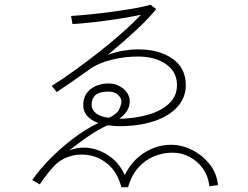

<svg xmlns="http://www.w3.org/2000/svg" viewBox="-20 -785 1040 805"><path d="M489 0Q473 -60 437 -92.5Q401 -125 357.5 -133.5Q314 -142 273 -129.5Q232 -117 204 -86Q188 -68 174 -50Q160 -32 147 -12L115 -30Q144 -72 188.5 -117.5Q233 -163 286 -203.5Q339 -244 392 -269Q329 -293 329 -344Q329 -387 359.5 -411Q390 -435 436 -435Q470 -435 497 -413Q524 -391 524 -359Q524 -338 512 -319.5Q500 -301 480 -287Q546 -288 601 -304Q656 -320 689 -351Q722 -382 722 -428Q722 -484 676 -516Q630 -548 559 -548Q501 -548 446 -534Q391 -520 358 -496Q324 -472 285.5 -445Q247 -418 218 -399L197 -425Q242 -453 294 -490.5Q346 -528 398 -569Q450 -610 495 -650Q540 -690 571 -723Q528 -714 473.5 -705.5Q419 -697 368.5 -691.5Q318 -686 284 -684L278 -718Q310 -720 355 -724.5Q400 -729 449 -735.5Q498 -742 541 -749.5Q584 -757 611 -765L635 -747Q604 -708 549 -657Q494 -606 432 -555Q464 -567 497 -572.5Q530 -578 559 -578Q647 -578 703 -539Q759 -500 759 -428Q759 -376 724 -337Q689 -298 626 -277Q563 -256 480 -256Q467 -256 454.5 -257.5Q442 -259 431 -260Q388 -240 345 -210Q302 -180 270 -154Q312 -171 357 -164Q402 -157 441.5 -128.5Q481 -100 503 -51Q533 -112 585.5 -145Q638 -178 697 -178Q742 -178 785 -156.5Q828 -135 858.5 -97Q889 -59 894 -9L858 -4Q853 -47 830.5 -78.5Q808 -110 774.5 -127.5Q741 -145 703 -145Q665 -145 628 -130.5Q591 -116 561.5 -84Q532 -52 517 0ZM436 -291Q470 -306 479.5 -326.5Q489 -347 489 -359Q489 -375 474 -388Q459 -401 436 -401Q396 -401 380 -386Q364 -371 364 -344Q364 -327 381 -311.5Q398 -296 436 -291Z"/></svg>

Font: Zen Kaku Gothic New Light
Style: Regular
Weight: 300
Designer: Yoshimichi Ohira
Foundry: Positype
Version: Version 1.002